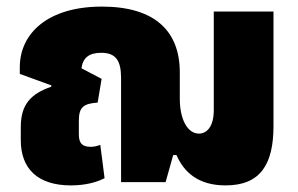

<svg xmlns="http://www.w3.org/2000/svg" viewBox="-20 -552 904 582"><path d="M195 10C239 10 275 0 297 -12L284 -113C275 -109 264 -107 255 -107C229 -107 219 -118 219 -145V-186C219 -227 233 -238 276 -241L288 -313L227 -345C231 -376 249 -392 287 -392C331 -392 347 -368 347 -316V0H482L505 -82H515C537 -31 580 10 664 10C771 10 809 -56 809 -170V-517H628V-218C628 -167 606 -147 583 -147C549 -147 525 -189 525 -253V-333C525 -457 450 -532 289 -532C125 -532 40 -451 40 -348V-328L136 -293L135 -289C75 -268 43 -237 43 -167V-127C43 -41 94 10 195 10Z"/></svg>

Font: Noto Sans Thai UI SemCond Blk
Style: Regular
Weight: 900
Width: 4
Designer: Monotype Design Team
Foundry: Monotype Imaging Inc.
Version: Version 2.000